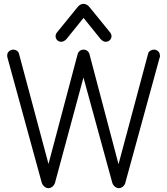

<svg xmlns="http://www.w3.org/2000/svg" viewBox="-20 -971 872 1002"><path d="M232 11Q222 11 212 3Q202 -5 198 -17L19 -670Q18 -674 17.5 -678Q17 -682 18 -686Q19 -697 28.5 -704.5Q38 -712 50 -712Q60 -712 68.5 -706Q77 -700 79 -691L242 -82L224 -81L385 -688Q388 -699 396.5 -705.5Q405 -712 416 -712Q427 -712 435.5 -705.5Q444 -699 447 -688L607 -82H590L753 -691Q755 -700 764 -706Q773 -712 783 -712Q795 -712 804 -704.5Q813 -697 814 -686Q815 -682 815 -678Q815 -674 813 -670L634 -17Q631 -5 621 3Q611 11 600 11Q589 11 579.5 3Q570 -5 566 -17L408 -594H423L267 -17Q263 -5 253.5 3Q244 11 232 11ZM300 -753Q287 -753 278.5 -761.5Q270 -770 270 -783Q270 -787 271.5 -791.5Q273 -796 276 -800L385 -934Q392 -943 400 -947Q408 -951 416 -951Q423 -951 431.5 -947Q440 -943 447 -934L556 -800Q559 -796 560.5 -791.5Q562 -787 562 -783Q562 -770 553 -761.5Q544 -753 532 -753Q524 -753 517.5 -757Q511 -761 506 -766L397 -901H435L326 -766Q321 -761 314 -757Q307 -753 300 -753Z"/></svg>

Font: National Park Light
Style: Regular
Weight: 300
Designer: Andrea Herstowski, Ben Hoepner
Version: Version 1.009